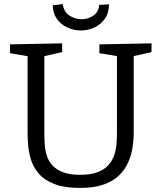

<svg xmlns="http://www.w3.org/2000/svg" viewBox="-20 -910 789 939"><path d="M466 -693 721 -698V-655L622 -633L634 -654V-264Q634 -227 628 -188Q622 -149 606 -114Q590 -79 561 -51Q532 -23 485.5 -7Q439 9 371 9Q295 9 246 -10Q197 -29 170 -60.5Q143 -92 132 -127.5Q121 -163 118 -196Q115 -229 115 -253V-654L127 -633L29 -650V-693L284 -698V-655L186 -633L197 -654V-253Q197 -228 199 -200.5Q201 -173 209.5 -147Q218 -121 237 -100.5Q256 -80 288.5 -67.5Q321 -55 372 -55Q424 -55 457.5 -68Q491 -81 510.5 -103Q530 -125 539 -152.5Q548 -180 550 -208.5Q552 -237 552 -264V-654L562 -634L466 -650ZM375 -761Q342 -761 310.5 -775Q279 -789 259 -816.5Q239 -844 238 -884L287 -890Q292 -852 319.5 -834Q347 -816 379 -816Q411 -816 436.5 -833.5Q462 -851 465 -886L513 -889Q513 -847 493 -818.5Q473 -790 441.5 -775.5Q410 -761 375 -761Z"/></svg>

Font: Pack4
Style: Regular
Weight: 400
Version: Version 2.002